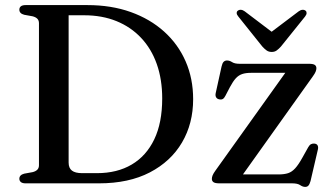

<svg xmlns="http://www.w3.org/2000/svg" viewBox="-20 -720 1296 754"><path d="M56 -18Q56 -33 75 -38L108 -44Q120 -47 126.5 -53.5Q133 -60 133 -71V-629Q133 -640 126.5 -646.5Q120 -653 108 -656L75 -662Q56 -667 56 -682Q56 -690.5 62 -695.2Q68 -700 80.5 -700H323.5Q417 -700 493.2 -672.8Q569.5 -645.5 624.5 -596Q679.5 -546.5 709 -479Q738.5 -411.5 738.5 -330.5Q738.5 -235 694.8 -160.5Q651 -86 568.5 -43Q486 0 368.5 0H80.5Q68 0 62 -5Q56 -10 56 -18ZM360.5 -40Q440 -40 497.2 -73.8Q554.5 -107.5 585.8 -172.8Q617 -238 617 -333.5Q617 -408 595.8 -468.2Q574.5 -528.5 534.2 -571.2Q494 -614 437.5 -637Q381 -660 310.5 -660H249.5V-81.5Q249.5 -60 262.5 -50Q275.5 -40 302.5 -40ZM1208.5 -420 920.5 -16 901.5 -35H1073Q1096.5 -35 1111.5 -40Q1126.5 -45 1139.2 -59Q1152 -73 1167 -100L1190.5 -142Q1195.5 -151 1201.8 -154Q1208 -157 1215.5 -156Q1224 -155 1227.2 -149Q1230.5 -143 1228.5 -133.5L1199.5 -9Q1196 3.5 1191.2 8.8Q1186.5 14 1178.5 14Q1169 14 1158.8 7Q1148.5 0 1127.5 0H841.5Q825 0 818.5 -4.5Q812 -9 812 -17.5Q812 -24 815 -31.5Q818 -39 826 -50L1112.5 -451L1129 -434H966Q945 -434 931 -429.2Q917 -424.5 906 -412.5Q895 -400.5 883 -378L865 -343.5Q860.5 -334.5 854.8 -331.2Q849 -328 840.5 -330Q832.5 -331.5 828.8 -337.8Q825 -344 827 -354L850 -458.5Q853 -472 858.2 -477.2Q863.5 -482.5 871.5 -482.5Q881.5 -482.5 891.5 -476Q901.5 -469.5 921 -469.5H1193Q1209.5 -469.5 1216 -465.2Q1222.5 -461 1222.5 -452Q1222.5 -446 1219.5 -438.5Q1216.5 -431 1208.5 -420ZM1067 -580 941 -675.5Q933.5 -681 926.2 -681.5Q919 -682 914 -678Q909.5 -675 909.5 -668.8Q909.5 -662.5 916 -655L1010 -537.5Q1019 -527.5 1027.2 -521.8Q1035.5 -516 1047 -516Q1058.5 -516 1066.5 -521.8Q1074.5 -527.5 1083.5 -537.5L1178 -655Q1184 -662.5 1184 -668.8Q1184 -675 1180 -678Q1175 -682 1167.8 -681.5Q1160.5 -681 1153 -675.5L1026.5 -580Z"/></svg>

Font: Fraunces
Style: Regular
Weight: 400
Version: Version 1.000;[b76b70a41]